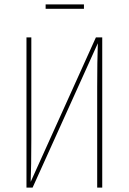

<svg xmlns="http://www.w3.org/2000/svg" viewBox="-20 -851 584 871"><path d="M360.8 -811H187V-831.1H360.8ZM443.8 -681.2V0H420.9V-456.1Q420.9 -572.3 423.8 -654.8L127.9 0H100.1V-681.2H122.1V-219.2Q122.1 -94.7 119.1 -25.9L415 -681.2Z"/></svg>

Font: Fira Sans Compressed Thin
Style: Regular
Weight: 100
Width: 1
Designer: Carrois Corporate & Edenspiekermann AG
Foundry: Carrois Corporate GbR & Edenspiekermann AG
Version: Version 4.203;PS 004.203;hotconv 1.0.88;makeotf.lib2.5.64775